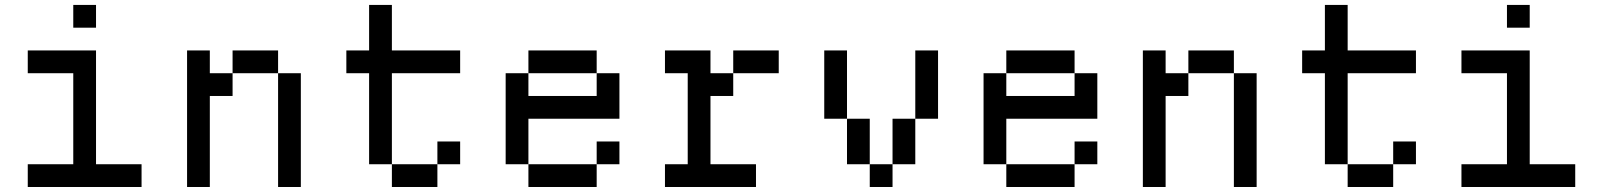

<svg xmlns="http://www.w3.org/2000/svg" viewBox="-20 -747 6404 767"><path d="M272.7 -454.5V-90.9H90.9V0H545.5V-90.9H363.6V-545.5H90.9V-454.5ZM272.7 -727.3V-636.4H363.6V-727.3Z M727.3 -545.5V0H818.2V-363.6H909.1V-454.5H818.2V-545.5ZM909.1 -545.5V-454.5H1090.9V-545.5ZM1090.9 -454.5V0H1181.8V-454.5Z M1454.5 -727.3V-545.5H1363.6V-454.5H1454.5V-90.9H1545.5V-454.5H1818.2V-545.5H1545.5V-727.3ZM1545.5 -90.9V0H1727.3V-90.9ZM1727.3 -181.8V-90.9H1818.2V-181.8Z M2090.9 -545.5V-454.5H2363.6V-545.5ZM2000 -454.5V-90.9H2090.9V-272.7H2454.5V-454.5H2363.6V-363.6H2090.9V-454.5ZM2090.9 -90.9V0H2363.6V-90.9ZM2363.6 -181.8V-90.9H2454.5V-181.8Z M2818.2 -545.5H2636.4V-454.5H2727.3V-90.9H2636.4V0H3000V-90.9H2818.2V-363.6H2909.1V-454.5H2818.2ZM3090.9 -545.5H2909.1V-454.5H3090.9Z M3272.7 -545.5V-272.7H3363.6V-545.5ZM3636.4 -545.5V-272.7H3727.3V-545.5ZM3454.5 -90.9V-272.7H3363.6V-90.9ZM3454.5 -90.9V0H3545.5V-90.9ZM3545.5 -272.7V-90.9H3636.4V-272.7Z M4000 -545.5V-454.5H4272.7V-545.5ZM3909.1 -454.5V-90.9H4000V-272.7H4363.6V-454.5H4272.7V-363.6H4000V-454.5ZM4000 -90.9V0H4272.7V-90.9ZM4272.7 -181.8V-90.9H4363.6V-181.8Z M4545.5 -545.5V0H4636.4V-363.6H4727.3V-454.5H4636.4V-545.5ZM4727.3 -545.5V-454.5H4909.1V-545.5ZM4909.1 -454.5V0H5000V-454.5Z M5272.7 -727.3V-545.5H5181.8V-454.5H5272.7V-90.9H5363.6V-454.5H5636.4V-545.5H5363.6V-727.3ZM5363.6 -90.9V0H5545.5V-90.9ZM5545.5 -181.8V-90.9H5636.4V-181.8Z M6000 -454.5V-90.9H5818.2V0H6272.7V-90.9H6090.9V-545.5H5818.2V-454.5ZM6000 -727.3V-636.4H6090.9V-727.3Z"/></svg>

Font: Departure Mono
Style: Regular
Weight: 400
Monospace: yes
Designer: Helena Zhang
Version: Version 1.500;Glyphs 3.3.1 (3343)